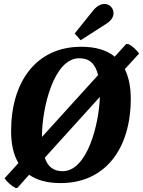

<svg xmlns="http://www.w3.org/2000/svg" viewBox="-20 -914 722 969"><path d="M518 -795C543 -811 553 -830 553 -848C553 -873 533 -894 507 -894C490 -894 470 -885 451 -862L357 -745L387 -711ZM682 -644C670 -661 647 -683 629 -691L617 -692L559 -628C519 -661 463 -678 390 -678C163 -678 36 -502 36 -252C36 -187 48 -133 73 -91L3 -14C17 5 36 23 59 35L68 34L127 -32C167 -4 219 10 286 10C513 10 640 -166 640 -416C640 -474 630 -524 610 -565ZM192 -230C192 -365 250 -620 380 -620C431 -620 461 -593 475 -535L192 -223ZM296 -50C251 -50 221 -72 206 -118L484 -425C480 -289 421 -50 296 -50Z"/></svg>

Font: Caladea
Style: Bold Italic
Weight: 700
Italic angle: -9°
Designer: Carolina Giovagnoli and Andres Torresi
Foundry: Carolina Giovagnoli & Andres Torresi
Version: Version 1.001;hotconv 1.0.109;makeotfexe 2.5.65596